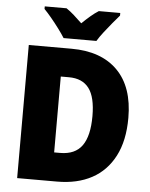

<svg xmlns="http://www.w3.org/2000/svg" viewBox="-61 -1070 802 1026"><g transform="rotate(5 340.0 -556.5)"><path d="M634 -465Q634 -343 591 -260Q548 -177 470 -135Q392 -93 284 -93H70V-807H299Q459 -807 546.5 -719Q634 -631 634 -465ZM442 -458Q442 -560 406.5 -607Q371 -654 299 -654H255V-247H287Q367 -247 404.5 -299Q442 -351 442 -458ZM252 -860Q239 -881 218.5 -908.5Q198 -936 176 -962.5Q154 -989 137 -1006V-1020H254Q276 -1005 295.5 -987.5Q315 -970 339 -947Q363 -970 384 -988Q405 -1006 427 -1020H542V-1006Q526 -988 504.5 -962Q483 -936 462 -909Q441 -882 428 -860Z"/></g></svg>

Font: Noto Sans Telugu UI SemiCondensed Black
Style: Regular
Weight: 900
Width: 4
Designer: Jelle Bosma - Monotype Design Team
Foundry: Monotype Imaging Inc.
Version: Version 2.005; ttfautohint (v1.8.4.7-5d5b)